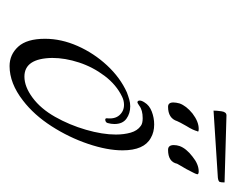

<svg xmlns="http://www.w3.org/2000/svg" viewBox="-66 -418 493 401"><g transform="rotate(90 180.5 -217.5)"><path d="M118 9Q94 9 77.5 -9Q61 -27 61 -65Q61 -99 76 -133Q91 -167 116.5 -194.5Q142 -222 173 -236Q181 -239 188 -241Q195 -243 202 -243Q217 -243 228 -235Q239 -227 239 -210Q239 -206 238.5 -203Q238 -200 237 -196Q236 -192 231.5 -191Q227 -190 227 -194Q229 -211 220.5 -220.5Q212 -230 199 -230Q190 -230 182 -226Q157 -214 138.5 -189.5Q120 -165 110.5 -136Q101 -107 101 -80Q102 -22 140 -22Q161 -22 184 -39Q207 -56 224 -86Q241 -116 251 -150.5Q261 -185 261 -213Q261 -230 257 -244Q253 -258 243 -265Q238 -269 227 -269Q210 -269 201 -262Q195 -258 194 -258Q190 -258 190 -263Q190 -267 194 -273Q200 -283 213 -288Q226 -293 240 -293Q256 -293 268 -286Q294 -272 294 -227Q294 -195 280.5 -155Q267 -115 243.5 -78.5Q220 -42 190 -19Q154 9 118 9ZM293 -322Q283 -322 283 -334Q283 -337 283.5 -340Q284 -343 285 -346Q290 -360 307 -373Q323 -386 338 -386Q344 -386 344 -383Q343 -379 340 -373.5Q337 -368 333 -360Q329 -353 326 -348Q323 -343 322 -341Q318 -322 293 -322ZM203 -322Q194 -322 194 -333Q194 -336 194.5 -339Q195 -342 196 -346Q201 -360 217 -373Q234 -386 249 -386Q257 -386 254 -383Q253 -379 250.5 -373.5Q248 -368 243 -360Q235 -346 233 -341Q227 -322 203 -322ZM211 -417Q211 -424 212.5 -434Q214 -444 221 -444L361 -440Q361 -433 360 -430Q359 -427 351 -426Z"/></g></svg>

Font: Grey Qo
Style: Regular
Weight: 400
Designer: Robert E. Leuschke
Foundry: Robert E. Leuschke
Version: Version 2.010